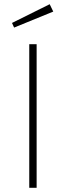

<svg xmlns="http://www.w3.org/2000/svg" viewBox="-20 -892 313 912"><path d="M154 0H119V-682H154ZM233 -837 47 -761 37 -783 216 -872Z"/></svg>

Font: FiraGO UltraLight
Style: Regular
Weight: 200
Designer: bBox Type
Foundry: bBox Type GmbH
Version: Version 1.001